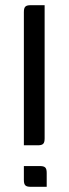

<svg xmlns="http://www.w3.org/2000/svg" viewBox="-20 -720 266 740"><path d="M99 -700C78 -700 72 -694 72 -673V-160H125C146 -160 152 -166 152 -187V-700ZM160 -53C160 -74 154 -80 133 -80H72V-27C72 -6 78 0 99 0H160Z"/></svg>

Font: Rationale One
Style: Regular
Weight: 400
Designer: Cyreal (www.cyreal.org)
Foundry: Cyreal (www.cyreal.org)
Version: Version 1.001